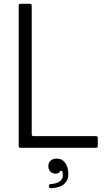

<svg xmlns="http://www.w3.org/2000/svg" viewBox="-20 -783 553 1017"><path d="M89 0Q79 0 79 -10V-753Q79 -763 89 -763H138Q148 -763 148 -753V-72Q148 -62 158 -62H488Q498 -62 498 -52V-10Q498 0 488 0ZM239 203Q239 192 249 192Q279 190 296 178Q313 166 313 146Q313 135 309 122H300Q292 137 275 137Q258 137 247 126Q236 115 236 97Q236 79 248 68Q260 57 280 57Q309 57 325.5 80Q342 103 342 141Q342 172 319.5 192Q297 212 249 214Q239 214 239 203Z"/></svg>

Font: Open Sauce Two Light
Style: Regular
Weight: 300
Designer: Alfredo Marco Pradil
Foundry: Creative Sauce Fz LLC
Version: Version 1.477